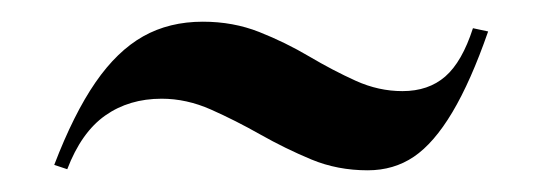

<svg xmlns="http://www.w3.org/2000/svg" viewBox="-20 -398 500 177"><path d="M319 -241Q291 -241 267 -251Q243 -261 220 -274Q197 -287 174.5 -297Q152 -307 129 -307Q99 -307 77 -291.5Q55 -276 42 -242L30 -246Q48 -293 68 -322Q88 -351 112 -364.5Q136 -378 167 -378Q195 -378 219 -368.5Q243 -359 265 -346Q287 -333 308 -323.5Q329 -314 351 -314Q375 -314 390.5 -327.5Q406 -341 416 -372L430 -369Q414 -323 397 -294.5Q380 -266 361.5 -253.5Q343 -241 319 -241Z"/></svg>

Font: Kalnia Thin Medium
Style: Regular
Weight: 500
Version: Version 1.105